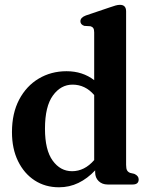

<svg xmlns="http://www.w3.org/2000/svg" viewBox="-20 -763 613 794"><path d="M29.5 -216.5Q29.5 -294.5 59.2 -351Q89 -407.5 140.2 -438Q191.5 -468.5 255 -468.5Q321.5 -468.5 369.5 -431.5V-629Q369.5 -641.5 365.5 -647Q361.5 -652.5 354 -654.5L328.5 -656Q312.5 -661.5 312.5 -675Q312.5 -690.5 335 -699L432.5 -732Q448 -737.5 457.8 -740.2Q467.5 -743 476 -743Q501.5 -743 501.5 -716V-81Q501.5 -65 505.8 -58Q510 -51 518.5 -48L536.5 -43.5Q553.5 -35.5 553.5 -21Q553.5 0 528.5 0H425Q402.5 0 388 -14Q373.5 -28 373.5 -50.5V-58.5Q341.5 -24.5 304.2 -6.5Q267 11.5 224 11.5Q167 11.5 123.2 -17Q79.5 -45.5 54.5 -96.8Q29.5 -148 29.5 -216.5ZM166 -230.5Q166 -142.5 197.8 -98.8Q229.5 -55 278 -55Q329.5 -55 369.5 -101V-370Q332.5 -413 280 -413Q231.5 -413 198.8 -368Q166 -323 166 -230.5Z"/></svg>

Font: Fraunces 72pt Soft SemiBold
Style: Regular
Weight: 600
Version: Version 1.000;[b76b70a41]